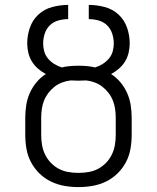

<svg xmlns="http://www.w3.org/2000/svg" viewBox="-20 -755 640 783"><path d="M300 8Q271 8 242.5 3Q214 -2 188 -14.5Q162 -27 141 -47.5Q120 -68 106.5 -93.5Q93 -119 88 -147.5Q83 -176 83 -205V-275Q83 -300 87 -326Q91 -352 101.5 -375.5Q112 -399 128.5 -419Q145 -439 167 -453Q150 -462 135 -475Q120 -488 110 -504.5Q100 -521 95.5 -540Q91 -559 91 -578Q91 -611 102 -642.5Q113 -674 137 -696Q161 -718 193.5 -726.5Q226 -735 258 -735V-677Q238 -677 218 -671.5Q198 -666 183.5 -652Q169 -638 162.5 -618Q156 -598 156 -578Q156 -561 160.5 -545Q165 -529 176 -516Q187 -503 201.5 -494Q216 -485 232 -480Q248 -484 265.5 -485.5Q283 -487 300 -487Q317 -487 334.5 -485.5Q352 -484 368 -480Q384 -485 398.5 -494Q413 -503 424 -516Q435 -529 439.5 -545Q444 -561 444 -578Q444 -598 437.5 -618Q431 -638 416.5 -652Q402 -666 382 -671.5Q362 -677 342 -677V-735Q374 -735 406.5 -726.5Q439 -718 463 -696Q487 -674 498 -642.5Q509 -611 509 -578Q509 -559 504.5 -540Q500 -521 490 -504.5Q480 -488 465 -475Q450 -462 433 -453Q455 -439 471.5 -419Q488 -399 498.5 -375.5Q509 -352 513 -326Q517 -300 517 -275V-205Q517 -176 512 -147.5Q507 -119 493.5 -93.5Q480 -68 459 -47.5Q438 -27 412 -14.5Q386 -2 357.5 3Q329 8 300 8ZM300 -50Q321 -50 341.5 -53.5Q362 -57 380 -66.5Q398 -76 412.5 -91Q427 -106 436 -124.5Q445 -143 448.5 -163.5Q452 -184 452 -205V-275Q452 -292 449.5 -310Q447 -328 440.5 -344.5Q434 -361 423 -375.5Q412 -390 398 -401Q384 -412 367 -418.5Q350 -425 332 -427Q324 -427 316 -426.5Q308 -426 300 -426Q292 -426 284 -426.5Q276 -427 268 -427Q250 -425 233 -418.5Q216 -412 202 -401Q188 -390 177 -375.5Q166 -361 159.5 -344.5Q153 -328 150.5 -310Q148 -292 148 -275V-205Q148 -184 151.5 -163.5Q155 -143 164 -124.5Q173 -106 187.5 -91Q202 -76 220 -66.5Q238 -57 258.5 -53.5Q279 -50 300 -50Z"/></svg>

Font: Iosevka Light Extended
Style: Regular
Weight: 300
Width: 7
Monospace: yes
Designer: Belleve Invis
Foundry: Belleve Invis
Version: Version 32.5.0; ttfautohint (v1.8.4)